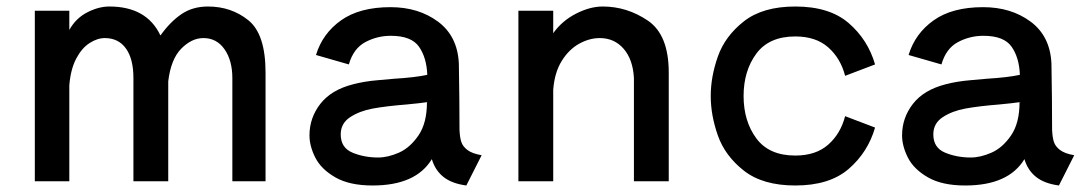

<svg xmlns="http://www.w3.org/2000/svg" viewBox="-20 -557 3347 590"><path d="M796 -334V0H694V-220V-317Q694 -371 670 -405.5Q646 -440 605 -440Q569 -440 537 -407.5Q505 -375 497 -307V-245V0H390V-317Q390 -376 367 -408Q344 -440 302 -440Q279 -440 255 -424.5Q231 -409 214 -376.5Q197 -344 193 -295V0H87V-524H193V-465Q213 -501 248 -519Q283 -537 316 -537Q431 -537 473 -448Q503 -490 537.5 -513.5Q572 -537 619 -537Q691 -537 743.5 -494.5Q796 -452 796 -334Z M1460 -80 1413 13Q1368 7 1342.5 -13.5Q1317 -34 1307 -68Q1258 13 1125 13Q1054 13 1010.5 -12Q967 -37 949 -72.5Q931 -108 931 -141Q931 -195 964.5 -238Q998 -281 1065 -298Q1099 -307 1140.5 -310.5Q1182 -314 1191 -315Q1256 -319 1293 -327Q1291 -380 1267.5 -413.5Q1244 -447 1181 -447Q1139 -447 1102.5 -427.5Q1066 -408 1052 -359L951 -388Q971 -454 1028 -494.5Q1085 -535 1180 -535Q1266 -535 1326 -490.5Q1386 -446 1390 -362Q1391 -322 1391.5 -255Q1392 -188 1392 -158Q1393 -135 1397.5 -121Q1402 -107 1416.5 -96Q1431 -85 1460 -80ZM1295 -243H1293L1295 -242ZM1292 -243Q1272 -240 1230 -236Q1167 -231 1126 -223.5Q1085 -216 1056 -197Q1027 -178 1027 -144Q1027 -103 1063 -88Q1099 -73 1142 -73Q1172 -73 1206 -88Q1240 -103 1266 -141Q1292 -179 1292 -243Z M2035 -334V0H1928V-317Q1925 -374 1896.5 -407Q1868 -440 1823 -440Q1791 -440 1759.5 -422.5Q1728 -405 1706 -369.5Q1684 -334 1680 -281V0H1573V-524H1680V-455Q1707 -493 1750 -515Q1793 -537 1832 -537Q1907 -537 1971 -493.5Q2035 -450 2035 -334Z M2669 -165Q2647 -89 2588 -38Q2529 13 2424 13Q2324 13 2266 -32.5Q2208 -78 2186 -140.5Q2164 -203 2164 -262Q2164 -321 2186 -383.5Q2208 -446 2266 -491.5Q2324 -537 2424 -537Q2529 -537 2588 -486Q2647 -435 2669 -359L2577 -324Q2563 -378 2525 -411.5Q2487 -445 2424 -445Q2343 -445 2304 -392Q2265 -339 2265 -262Q2265 -185 2304 -132Q2343 -79 2424 -79Q2487 -79 2525 -112.5Q2563 -146 2577 -200Z M3281 -80 3234 13Q3189 7 3163.5 -13.5Q3138 -34 3128 -68Q3079 13 2946 13Q2875 13 2831.5 -12Q2788 -37 2770 -72.5Q2752 -108 2752 -141Q2752 -195 2785.5 -238Q2819 -281 2886 -298Q2920 -307 2961.5 -310.5Q3003 -314 3012 -315Q3077 -319 3114 -327Q3112 -380 3088.5 -413.5Q3065 -447 3002 -447Q2960 -447 2923.5 -427.5Q2887 -408 2873 -359L2772 -388Q2792 -454 2849 -494.5Q2906 -535 3001 -535Q3087 -535 3147 -490.5Q3207 -446 3211 -362Q3212 -322 3212.5 -255Q3213 -188 3213 -158Q3214 -135 3218.5 -121Q3223 -107 3237.5 -96Q3252 -85 3281 -80ZM3116 -243H3114L3116 -242ZM3113 -243Q3093 -240 3051 -236Q2988 -231 2947 -223.5Q2906 -216 2877 -197Q2848 -178 2848 -144Q2848 -103 2884 -88Q2920 -73 2963 -73Q2993 -73 3027 -88Q3061 -103 3087 -141Q3113 -179 3113 -243Z"/></svg>

Font: Shippori Antique
Style: Regular
Weight: 400
Designer: FONTDASU
Foundry: FONTDASU / Google Inc. / but / Adobe
Version: Version 2.001